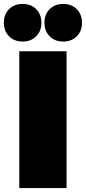

<svg xmlns="http://www.w3.org/2000/svg" viewBox="-54 -964 440 984"><path d="M-34.2 -847.2Q-34.2 -890.1 -7.6 -917Q19 -943.8 62 -943.8Q105 -943.8 131.6 -917Q158.2 -890.1 158.2 -847.2Q158.2 -804.7 131.3 -777.8Q104.5 -751 62 -751Q19.5 -751 -7.3 -777.8Q-34.2 -804.7 -34.2 -847.2ZM44.9 0V-701.2H287.1V0ZM173.8 -847.2Q173.8 -890.1 200.4 -917Q227.1 -943.8 270 -943.8Q313 -943.8 339.6 -917Q366.2 -890.1 366.2 -847.2Q366.2 -804.7 339.4 -777.8Q312.5 -751 270 -751Q227.5 -751 200.7 -777.8Q173.8 -804.7 173.8 -847.2Z"/></svg>

Font: Trueno UltraBlack
Style: Regular
Weight: 950
Designer: Julieta Ulanovsky
Foundry: Julieta Ulanovsky
Version: Version 3.001b | FøM Fix